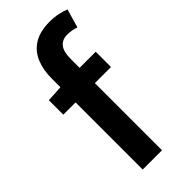

<svg xmlns="http://www.w3.org/2000/svg" viewBox="-231 -763 809 809"><g transform="rotate(-45 173.0 -359.0)"><path d="M93 0V-542Q93 -593 109.5 -633Q126 -673 162 -695.5Q198 -718 256 -718Q283 -718 306.5 -713Q330 -708 346 -701L322 -618Q296 -627 270 -627Q240 -627 224 -607Q208 -587 208 -544V0ZM20 -400V-486L100 -491H304V-400Z"/></g></svg>

Font: Source Sans 3 ExtraLight SemiBold
Style: Regular
Weight: 600
Version: Version 3.052;hotconv 1.1.0;makeotfexe 2.6.0